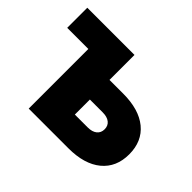

<svg xmlns="http://www.w3.org/2000/svg" viewBox="-116 -697 878 878"><g transform="rotate(45 322.5 -258.0)"><path d="M9.3 -385.7V-515.6H314.5V-354H402.8Q505.4 -354 562.3 -307.4Q619.1 -260.7 619.1 -177.2Q619.1 -93.8 562.3 -46.9Q505.4 0 402.8 0H146V-385.7ZM314.5 -227.1V-129.9H397.5Q426.3 -129.9 442.4 -142.8Q458.5 -155.8 458.5 -178.7Q458.5 -201.7 442.4 -214.4Q426.3 -227.1 397.5 -227.1Z"/></g></svg>

Font: Inter Display ExtraBold
Style: Regular
Weight: 800
Designer: Rasmus Andersson
Foundry: rsms
Version: Version 4.000;git-a52131595